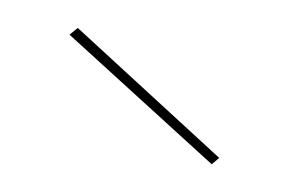

<svg xmlns="http://www.w3.org/2000/svg" viewBox="-37 -811 473 315"><g transform="rotate(20 200.0 -653.5)"><path d="M342 -586 50 -706 59 -721 350 -600Z"/></g></svg>

Font: Kalnia Expanded Thin
Style: Regular
Weight: 250
Width: 7
Designer: Frida Medrano
Foundry: Frida Medrano
Version: Version 1.105